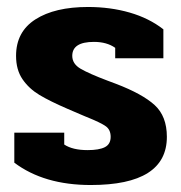

<svg xmlns="http://www.w3.org/2000/svg" viewBox="-20 -515 519 550"><path d="M21 -49V-135H164V-101Q188 -85 231 -85Q264 -85 280.5 -93.5Q297 -102 297 -123Q297 -143 283.5 -153Q270 -163 228 -180Q232 -178 174 -203Q123 -225 93 -243Q63 -261 44.5 -288Q26 -315 26 -355Q26 -424 81.5 -459.5Q137 -495 232 -495Q296 -495 351.5 -479Q407 -463 448 -431V-348H310V-378Q286 -395 249 -395Q187 -395 187 -355Q187 -332 211 -318Q235 -304 288 -284L312 -275Q388 -246 423 -214Q458 -182 458 -123Q458 15 240 15Q106 15 21 -49Z"/></svg>

Font: Pridi SemiBold
Style: Regular
Weight: 600
Designer: Katatrad Team
Foundry: CadsonDemak
Version: Version 1.001